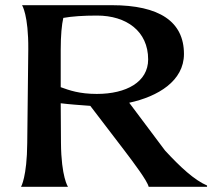

<svg xmlns="http://www.w3.org/2000/svg" viewBox="-20 -720 845 740"><path d="M411 -700H65C65 -700 90 -662 89 -530L85 -169C84 -38 61 0 61 0H242C242 0 216 -38 215 -169L214 -322C246 -318 287 -315 328 -312L461 -138C495 -93 548 -23 553 0H778V-5C729 -26 675 -76 616 -140L478 -324C589 -348 689 -408 689 -512C689 -637 594 -700 411 -700ZM214 -384V-528C214 -584 218 -625 224 -651C257 -657 301 -660 354 -660C467 -660 551 -600 551 -491C551 -404 467 -358 353 -358C286 -358 247 -372 214 -384Z"/></svg>

Font: Coconat Demi
Style: Regular
Weight: 400
Designer: Sara Lavazza
Foundry: Collletttivo
Version: Version 1.000;Glyphs 3.2 (3217)